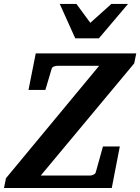

<svg xmlns="http://www.w3.org/2000/svg" viewBox="-41 -937 699 957"><path d="M627.9 -621.1 162.1 -62H408.2Q415.5 -62 424.6 -66.2Q433.6 -70.3 436 -77.1L472.2 -207H556.2L516.1 0H-21L-11.2 -48.8L453.1 -608.9H245.1Q237.3 -608.9 228.3 -605.7Q219.2 -602.5 216.8 -595.2L185.1 -488.8H101.1L137.2 -670.9H638.2ZM452.1 -746.1H334L256.8 -917.5H339.8L409.2 -823.2L514.2 -917.5H597.2Z"/></svg>

Font: Charis SIL
Style: Bold Italic
Weight: 700
Italic angle: -11°
Foundry: SIL International
Version: Version 4.112